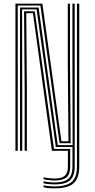

<svg xmlns="http://www.w3.org/2000/svg" viewBox="-20 -820 515 1044"><path d="M64 0V-800H210.5L314 -51.8H352.2L348.5 -478.8V-800H360.8V-478.8L364.2 -41.2H303.8L199.8 -789.8H76.5V0ZM276.8 182.8Q244.2 182.8 216.8 176.8V166Q246.8 172.2 276.8 172.2Q328.8 172.2 351.4 152.1Q374 132 374 85.8V-20.8H283.5L179 -769H100.2L101 -341V0H88.8V-779.2H189.8L294 -31H374.8L373.8 -478.8V-800H386.2V85.8Q386.2 137.8 360.9 160.2Q335.5 182.8 276.8 182.8ZM276.8 204.2Q237.2 204.2 216.8 198V187.5Q241.2 193.5 276.8 193.5Q342 193.5 370.2 168.5Q398.5 143.5 398.5 85.8V-800H411V85.8Q411 149.2 379.9 176.8Q348.8 204.2 276.8 204.2ZM276.8 161.5Q250.8 161.5 216.8 155.2V144.5Q253.5 150.8 276.8 150.8Q315.8 150.8 332.5 135.6Q349.2 120.5 349.2 85.8V0H262.2L159.2 -748.2H122.8L126.2 -341V0H114V-341L110.8 -758.8H169.2L273.5 -10.2H361.8V85.8Q361.8 126.2 342 143.9Q322.2 161.5 276.8 161.5Z"/></svg>

Font: Big Shoulders Inline Text Light
Style: Regular
Weight: 300
Designer: Patric King
Foundry: XO Type Co
Version: Version 1.000